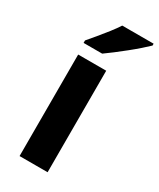

<svg xmlns="http://www.w3.org/2000/svg" viewBox="-195 -830 743 895"><g transform="rotate(30 176.5 -383.0)"><path d="M224.9 0H74V-546.4H224.9ZM353.3 -756Q338.8 -742 315.7 -721.7Q292.6 -701.4 265.7 -679.9Q238.8 -658.4 213.4 -638.9Q188 -619.4 168.8 -606H68.7V-619.2Q84.9 -638.2 106.4 -663.9Q127.8 -689.6 149.1 -716.8Q170.4 -744 184.4 -766H353.3Z"/></g></svg>

Font: Noto Sans Khmer UI
Style: Regular
Weight: 400
Designer: Danh Hong and the Monotype Design Team
Foundry: Monotype Imaging Inc.
Version: Version 2.002